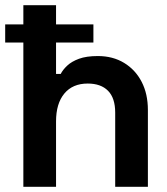

<svg xmlns="http://www.w3.org/2000/svg" viewBox="-32 -720 644 740"><path d="M58 0V-700H184V-435H202Q210 -451 227 -467Q244 -483 272.5 -493.5Q301 -504 345 -504Q403 -504 446.5 -477.5Q490 -451 514 -404.5Q538 -358 538 -296V0H412V-286Q412 -342 384.5 -370Q357 -398 306 -398Q248 -398 216 -359.5Q184 -321 184 -252V0ZM-12 -556V-626H328V-556Z"/></svg>

Font: Space Grotesk Frontify
Style: Bold
Weight: 700
Designer: Florian Karsten
Version: Version 2.000